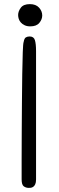

<svg xmlns="http://www.w3.org/2000/svg" viewBox="-20 -699 285 932"><path d="M95 -496Q98 -513 105.5 -517.5Q113 -522 124 -522Q144 -522 149.5 -504Q155 -486 155 -451V172Q155 187 151 195.5Q147 204 141 208Q135 212 129 212.5Q123 213 119 213Q106 213 95.5 205.5Q85 198 85 172Q85 137 85 76Q85 15 85.5 -56.5Q86 -128 86.5 -203Q87 -278 88 -340.5Q89 -403 90.5 -446Q92 -489 95 -496ZM68 -626Q68 -644 81 -661.5Q94 -679 125 -679Q154 -679 169.5 -662Q185 -645 185 -624Q185 -605 171 -588Q157 -571 127 -571Q111 -571 99.5 -576.5Q88 -582 81 -590Q74 -598 71 -607.5Q68 -617 68 -626Z"/></svg>

Font: Life Savers
Style: Bold
Weight: 700
Designer: Pablo Impallari, Rodrigo Fuenzalida, Brenda Gallo
Foundry: Pablo Impallari, Rodrigo Fuenzalida, Brenda Gallo
Version: Version 3.001; ttfautohint (v0.95) -l 8 -r 50 -G 200 -x 14 -